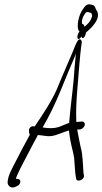

<svg xmlns="http://www.w3.org/2000/svg" viewBox="-20 -831 471 883"><path d="M15 6C14 21 27 36 47 30L58 25C63 23 67 20 70 15C80 -1 68 -11 53 -8C55 -15 57 -22 61 -30C77 -65 96 -99 114 -134C125 -155 136 -177 148 -198L154 -210C182 -208 197 -203 214 -205C242 -208 269 -224 297 -231C299 -214 301 -198 304 -184C309 -155 317 -132 321 -104C323 -89 325 -36 328 -22L330 -12C329 10 370 -2 366 -25L364 -35C361 -72 361 -122 351 -154C346 -178 340 -207 335 -235L349 -236C358 -238 367 -245 370 -256C372 -265 364 -274 355 -272L331 -270C327 -355 339 -451 345 -535C348 -568 351 -603 356 -635C357 -649 345 -657 337 -643C328 -629 321 -608 312 -587C290 -534 265 -479 242 -422C218 -366 177 -305 140 -250H134C125 -252 116 -245 114 -237C112 -228 114 -216 117 -212H118C117 -211 116 -210 116 -209C94 -169 71 -126 51 -86C37 -58 17 -26 15 6ZM176 -245C207 -297 234 -355 257 -410C281 -470 306 -529 330 -585L328 -573C324 -537 322 -506 319 -467C313 -401 303 -330 298 -266C292 -264 287 -262 280 -259L251 -247C228 -240 205 -240 176 -245ZM355 -779C337 -748 331 -693 346 -687C338 -678 331 -656 340 -652C346 -650 350 -658 355 -663C357 -646 374 -661 375 -681C393 -696 454 -748 421 -788C416 -805 412 -808 398 -810C377 -816 369 -800 355 -779ZM360 -747C362 -757 370 -766 373 -771C377 -780 396 -773 399 -771C400 -771 406 -760 403 -755C395 -729 382 -720 369 -708C367 -709 369 -711 368 -712C365 -718 362 -721 357 -722V-724C357 -733 356 -737 360 -747Z"/></svg>

Font: Stray Cat
Style: UltCnObl
Weight: 400
Version: Version 1.0